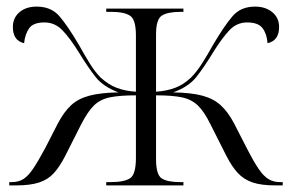

<svg xmlns="http://www.w3.org/2000/svg" viewBox="-20 -562 885 582"><path d="M8 0V-10H16Q36 -10 50.5 -19Q65 -28 80 -50Q95 -72 117 -113L156 -189Q174 -223 195.5 -243Q217 -263 251 -272Q285 -281 339 -282Q293 -299 269.5 -329Q246 -359 221 -400Q192 -447 169 -470.5Q146 -494 115 -494Q81 -494 68.5 -476.5Q56 -459 53 -431Q19 -439 19 -480Q19 -508 39 -525Q59 -542 91 -542Q135 -542 160 -513Q185 -484 218 -428Q237 -394 252.5 -369Q268 -344 285 -327Q309 -305 334.5 -295.5Q360 -286 392 -284V-455Q392 -503 374 -514.5Q356 -526 320 -526H302V-536H536V-526H526Q489 -526 471 -515Q453 -504 453 -458V-284Q484 -286 510 -295.5Q536 -305 559 -327Q576 -344 592 -369Q608 -394 627 -428Q660 -484 685 -513Q710 -542 753 -542Q785 -542 805.5 -525Q826 -508 826 -480Q826 -439 791 -431Q789 -459 776 -476.5Q763 -494 729 -494Q698 -494 675.5 -470.5Q653 -447 624 -400Q599 -359 575.5 -329Q552 -299 505 -282Q560 -281 593.5 -272Q627 -263 649 -243Q671 -223 689 -189L728 -113Q749 -72 764 -50Q779 -28 794 -19Q809 -10 829 -10H837V0H815Q772 0 745.5 -9Q719 -18 701 -37.5Q683 -57 667 -88L618 -185Q599 -224 579.5 -242.5Q560 -261 531 -267Q502 -273 453 -273V-80Q453 -32 470.5 -21Q488 -10 526 -10H536V0H302V-10H316Q356 -10 374 -21.5Q392 -33 392 -83V-273Q343 -273 313.5 -267Q284 -261 265 -242.5Q246 -224 226 -185L177 -88Q161 -57 143.5 -37.5Q126 -18 99 -9Q72 0 29 0Z"/></svg>

Font: Noto Serif Display Light
Style: Regular
Weight: 300
Designer: Monotype Design Team
Foundry: Monotype Imaging Inc.
Version: Version 2.009